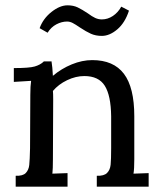

<svg xmlns="http://www.w3.org/2000/svg" viewBox="-20 -702 604 722"><path d="M32 0ZM539 0H344V-41Q371 -40 382.5 -51.5Q394 -63 396 -82.5Q398 -102 398 -145V-265Q397 -343 374 -379.5Q351 -416 297 -416Q265 -416 232.5 -400.5Q200 -385 179 -360Q180 -351 180 -328L179 -103Q179 -66 177 -49L234 -51V0H39V-41Q66 -40 77 -51.5Q88 -63 90 -81.5Q92 -100 93 -145L94 -345Q94 -379 97 -398L32 -394V-446Q90 -446 110.5 -452Q131 -458 144 -470V-471H174V-469Q177 -453 179 -415V-417Q211 -444 250 -460Q289 -476 327 -476Q407 -476 446 -424.5Q485 -373 485 -265V-103Q485 -66 482 -49L539 -51ZM310 -652Q326 -640 338 -634.5Q350 -629 363 -629Q385 -629 404.5 -642Q424 -655 436 -677L465 -662Q450 -616 421 -591.5Q392 -567 363 -567Q340 -567 322 -575Q304 -583 280 -599Q264 -610 253.5 -615.5Q243 -621 232 -621Q212 -621 192 -610.5Q172 -600 159 -579L129 -596Q142 -632 173.5 -657Q205 -682 234 -682Q256 -682 272.5 -674Q289 -666 310 -652Z"/></svg>

Font: Sumana
Style: Regular
Weight: 400
Designer: Cyreal, Alexei Vanyashin (Devanagari), Olga Karpushina (Latin)
Foundry: Cyreal
Version: Version 1.015;PS 001.015;hotconv 1.0.70;makeotf.lib2.5.58329